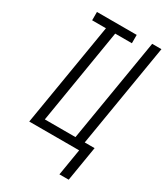

<svg xmlns="http://www.w3.org/2000/svg" viewBox="-221 -828 949 1096"><g transform="rotate(30 253.5 -280.0)"><path d="M360 175 389 0H60L173 -680H82V-735H344V-680H234L131 -55H333L446 -735H507L394 -55H459L421 175Z"/></g></svg>

Font: Iosevka SS04 Light Oblique
Style: Regular
Weight: 300
Italic angle: -9°
Monospace: yes
Designer: Belleve Invis
Foundry: Belleve Invis
Version: Version 19.0.0; ttfautohint (v1.8.4)